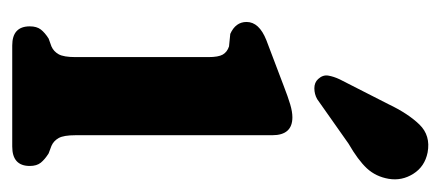

<svg xmlns="http://www.w3.org/2000/svg" viewBox="-218 -484 703 306"><g transform="rotate(90 133.0 -331.5)"><path d="M196 -414.5V-101Q196 -82 200.5 -74Q205 -66 213 -62.5L225 -58Q234.5 -52 239.8 -45.5Q245 -39 245 -28Q245 0 214 0H53Q22.5 0 22.5 -28Q22.5 -39 27.5 -45.5Q32.5 -52 42 -58L54.5 -62.5Q62.5 -66 67 -74Q71.5 -82 71.5 -101V-312.5Q71.5 -328.5 67.5 -335.5Q63.5 -342.5 54.5 -345.5L34.5 -347.5Q15.5 -356 15.5 -373.5Q15.5 -393.5 44.5 -405L117 -432.5Q135 -439.5 146.8 -443Q158.5 -446.5 167.5 -446.5Q196 -446.5 196 -414.5ZM146.5 -599.5Q161.5 -631 179 -649Q196.5 -667 223.5 -662Q246 -657.5 257.5 -639.2Q269 -621 265.5 -600Q262 -579.5 248.8 -565.2Q235.5 -551 209.5 -536L138.5 -486Q130.5 -481.5 121.2 -481.5Q112 -481.5 106.5 -487.5Q99.5 -495 101 -503.8Q102.5 -512.5 107 -522Z"/></g></svg>

Font: Fraunces 144pt S100 SemiBold
Style: Regular
Weight: 600
Version: Version 1.000; ttfautohint (v1.8.3)